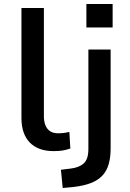

<svg xmlns="http://www.w3.org/2000/svg" viewBox="-20 -745 648 958"><path d="M248 9Q170 9 128.5 -34Q87 -77 87 -156V-705H199V-166Q199 -138 207 -119Q215 -100 230.5 -90Q246 -80 269 -80Q284 -80 297.5 -81.5Q311 -83 326 -87L331 -4Q311 3 292 6Q273 9 248 9ZM411 -608V-725H542V-608ZM293 193 284 102 333 96Q375 91 398 70Q421 49 421 -1V-498H532V-3Q532 41 522 75Q512 109 490 132Q468 155 433 168.5Q398 182 347 188Z"/></svg>

Font: Nunito Sans 7pt SemiBold
Style: Regular
Weight: 600
Designer: Vernon Adams
Foundry: Vernon Adams
Version: Version 3.101;gftools[0.9.27]